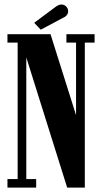

<svg xmlns="http://www.w3.org/2000/svg" viewBox="-20 -856 466 876"><path d="M14 0V-39H60.5V-661.5H14V-700H210.5L327 -330.5V-661.5H283V-700H411.5V-661.5H367V0H286.5L100 -594V-39H145V0ZM166 -720.5 136 -752 232 -823.5Q248 -835.5 260 -835.5Q278 -835.5 287.5 -819Q291 -812.5 291 -805Q291 -784 264.5 -773Z"/></svg>

Font: Imbue 10pt ExtraBold
Style: Regular
Weight: 800
Designer: Tyler Finck
Foundry: Etcetera Type Company
Version: Version 1.102; ttfautohint (v1.8.3)